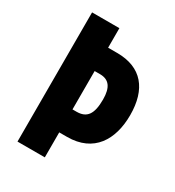

<svg xmlns="http://www.w3.org/2000/svg" viewBox="-173 -816 838 919"><g transform="rotate(30 246.0 -357.0)"><path d="M469 -379C469 -522 402 -606 266 -606H216V-714H65V0H216V-138H259C406 -138 469 -243 469 -379ZM238 -265H216V-477H245C295 -477 319 -447 319 -379C319 -298 295 -265 238 -265Z"/></g></svg>

Font: Noto Sans Kannada ExtraCondensed ExtraBold
Style: Regular
Weight: 800
Width: 2
Designer: Jelle Bosma - Monotype Design Team
Foundry: Monotype Imaging Inc.
Version: Version 2.005